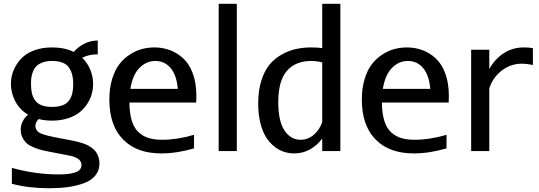

<svg xmlns="http://www.w3.org/2000/svg" viewBox="-20 -790 2818 1004"><path d="M252 -231Q285.6 -231 308.3 -240Q331.1 -249 342.5 -266.6Q354 -284.2 358.4 -304Q362.8 -323.7 362.8 -351.1Q362.8 -408.2 338.4 -439.7Q314 -471.2 252 -471.2Q224.1 -471.2 203.4 -463.6Q182.6 -456.1 171.1 -444.8Q159.7 -433.6 152.8 -416.7Q146 -399.9 144 -385Q142.1 -370.1 142.1 -351.1Q142.1 -323.2 146.7 -303Q151.4 -282.7 163.1 -265.6Q174.8 -248.5 197 -239.7Q219.2 -231 252 -231ZM37.1 -351.1Q37.1 -376 43.7 -400.9Q50.3 -425.8 66.2 -451.7Q82 -477.5 105.7 -497.3Q129.4 -517.1 167.2 -529.5Q205.1 -542 252 -542Q317.9 -542 365.2 -518.6Q420.9 -578.1 491.2 -578.1V-505.9Q443.8 -505.9 409.7 -487.8Q437.5 -461.4 452.1 -425.5Q466.8 -389.6 466.8 -351.1Q466.8 -323.2 459.2 -296.6Q451.7 -270 434.8 -244.9Q418 -219.7 393.8 -200.9Q369.6 -182.1 333 -170.7Q296.4 -159.2 252 -159.2Q214.4 -159.2 182.6 -167.5Q165 -150.9 165 -130.9Q165 -120.1 170.4 -111.6Q175.8 -103 183.1 -97.9Q190.4 -92.8 205.3 -87.6Q220.2 -82.5 231.2 -80.1Q242.2 -77.6 263.2 -73.2L356 -55.2Q371.6 -52.2 382.8 -49.6Q394 -46.9 410.2 -41.7Q426.3 -36.6 437.7 -30.8Q449.2 -24.9 461.7 -15.6Q474.1 -6.3 481.9 4.6Q489.7 15.6 494.9 31Q500 46.4 500 64.9Q500 102.1 478 128.4Q456.1 154.8 416.7 168.7Q377.4 182.6 333.5 188.5Q289.6 194.3 236.3 194.3Q128.9 194.3 42 170.9V87.9Q165.5 122.1 286.1 122.1Q312 122.1 331.5 120.1Q351.1 118.2 369.1 113Q387.2 107.9 396.7 97.7Q406.2 87.4 406.2 72.3Q406.2 33.7 332.5 21.5Q331.1 21 330.1 21L235.8 2.9Q213.4 -1.5 198.2 -5.1Q183.1 -8.8 160.2 -17.8Q137.2 -26.9 123.3 -37.8Q109.4 -48.8 98.9 -67.9Q88.4 -86.9 88.4 -110.8Q88.4 -157.2 126.5 -190.4Q83.5 -215.8 60.3 -259.5Q37.1 -303.2 37.1 -351.1Z M661.6 -325.2H909.7Q903.8 -396.5 872.6 -433.8Q841.3 -471.2 792.5 -471.2Q744.6 -471.2 709 -434.6Q673.3 -397.9 661.6 -325.2ZM656.7 -253.9Q657.2 -197.8 669.2 -158.9Q681.2 -120.1 704.6 -98.6Q728 -77.1 757.6 -68.1Q787.1 -59.1 827.6 -59.1Q906.7 -59.1 994.6 -85V-14.2Q904.8 12.2 823.7 12.2Q698.2 12.2 628.4 -56.2Q551.8 -129.4 551.8 -269Q551.8 -328.6 566.4 -376.7Q581.1 -424.8 604.5 -454.8Q627.9 -484.9 659.4 -505.1Q690.9 -525.4 722.7 -533.7Q754.4 -542 787.6 -542Q830.1 -542 867.9 -528.1Q905.8 -514.2 937.5 -485.4Q969.2 -456.5 988 -406.2Q1006.8 -356 1006.8 -289.6Q1006.8 -266.1 1005.9 -253.9Z M1218.3 0H1123.5V-770H1218.3Z M1330.1 -249Q1330.1 -316.9 1346.9 -369.4Q1363.8 -421.9 1390.6 -453.6Q1417.5 -485.4 1455.1 -505.9Q1492.7 -526.4 1529.8 -534.2Q1566.9 -542 1607.9 -542Q1640.1 -542 1665 -538.6V-770H1759.8V0H1665V-65.4Q1638.2 -29.3 1600.6 -8.5Q1563 12.2 1519 12.2Q1491.2 12.2 1465.1 3.9Q1439 -4.4 1414.1 -24.2Q1389.2 -43.9 1370.8 -73.2Q1352.5 -102.5 1341.3 -147.7Q1330.1 -192.9 1330.1 -249ZM1606.9 -471.2Q1525.4 -471.2 1480.2 -419.4Q1435.1 -367.7 1435.1 -255.9Q1435.1 -156.7 1467.5 -107.9Q1500 -59.1 1551.8 -59.1Q1590.3 -59.1 1620.6 -85Q1650.9 -110.8 1665 -151.4V-463.9Q1634.3 -471.2 1606.9 -471.2Z M1981.9 -325.2H2230Q2224.1 -396.5 2192.9 -433.8Q2161.6 -471.2 2112.8 -471.2Q2064.9 -471.2 2029.3 -434.6Q1993.7 -397.9 1981.9 -325.2ZM1977.1 -253.9Q1977.5 -197.8 1989.5 -158.9Q2001.5 -120.1 2024.9 -98.6Q2048.3 -77.1 2077.9 -68.1Q2107.4 -59.1 2147.9 -59.1Q2227.1 -59.1 2314.9 -85V-14.2Q2225.1 12.2 2144 12.2Q2018.6 12.2 1948.7 -56.2Q1872.1 -129.4 1872.1 -269Q1872.1 -328.6 1886.7 -376.7Q1901.4 -424.8 1924.8 -454.8Q1948.2 -484.9 1979.7 -505.1Q2011.2 -525.4 2043 -533.7Q2074.7 -542 2107.9 -542Q2150.4 -542 2188.2 -528.1Q2226.1 -514.2 2257.8 -485.4Q2289.6 -456.5 2308.3 -406.2Q2327.1 -356 2327.1 -289.6Q2327.1 -266.1 2326.2 -253.9Z M2766.6 -450.2Q2733.4 -457 2710.4 -457Q2650.4 -457 2603.8 -421.1Q2557.1 -385.3 2538.6 -328.1V0H2443.8V-529.8H2538.6V-429.2Q2567.9 -481.4 2614 -511.7Q2660.2 -542 2719.7 -542Q2747.6 -542 2766.6 -538.1Z"/></svg>

Font: Aurulent Sans
Style: Regular
Weight: 400
Version: Version 2007.05.04